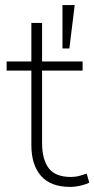

<svg xmlns="http://www.w3.org/2000/svg" viewBox="-20 -725 370 753"><path d="M255 8Q179 8 141 -35Q103 -78 103 -156V-448H6V-484H103V-635H145V-484H304V-448H145V-165Q145 -100 171 -65.5Q197 -31 258 -31Q276 -31 292.5 -35.5Q309 -40 320 -44L330 -9Q321 -3 298 2.5Q275 8 255 8ZM225 -535V-705H273L252 -535Z"/></svg>

Font: Nunito Sans ExtraLight
Style: Regular
Weight: 200
Designer: Vernon Adams
Foundry: Vernon Adams
Version: Version 3.006; ttfautohint (v1.8.3)